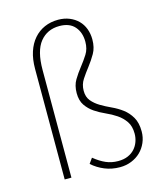

<svg xmlns="http://www.w3.org/2000/svg" viewBox="-120 -891 827 991"><g transform="rotate(-15 293.0 -396.0)"><path d="M398 13Q354 13 316.5 -2.5Q279 -18 250 -44L270 -72Q302 -46 332 -33Q362 -20 397 -20Q427 -20 449 -29.5Q471 -39 485.5 -55Q500 -71 507.5 -92Q515 -113 515 -135Q515 -175 497.5 -200.5Q480 -226 454 -243.5Q428 -261 397.5 -274.5Q367 -288 341 -305.5Q315 -323 297.5 -348.5Q280 -374 280 -414Q280 -455 297.5 -484Q315 -513 336 -539.5Q357 -566 374.5 -593.5Q392 -621 392 -659Q392 -709 364.5 -740.5Q337 -772 283 -772Q218 -772 179.5 -724.5Q141 -677 141 -575V0H105V-591Q105 -642 118 -681.5Q131 -721 155 -748.5Q179 -776 212 -790.5Q245 -805 285 -805Q318 -805 345 -794Q372 -783 391 -764Q410 -745 420 -718.5Q430 -692 430 -661Q430 -618 412.5 -587.5Q395 -557 374 -530Q353 -503 335.5 -476.5Q318 -450 318 -416Q318 -383 335.5 -362Q353 -341 379 -325.5Q405 -310 435.5 -296Q466 -282 492 -262.5Q518 -243 535.5 -213Q553 -183 553 -137Q553 -105 541 -77.5Q529 -50 508.5 -30Q488 -10 459.5 1.5Q431 13 398 13Z"/></g></svg>

Font: SpoqaHanSans
Style: Thin
Weight: 250
Designer: [Spoqa Han Sans] Dong-huui Kim \uAE40 \uB3D9 \uD718   [Noto Sans] Ryoko NISHIZUKA \u897F \u585A \u6DBC \u5B50  (kana & i
Foundry: Spoqa (http://bi.spoqa.com)
Version: Version 1.004;PS 1.004;hotconv 1.0.82;makeotf.lib2.5.63406